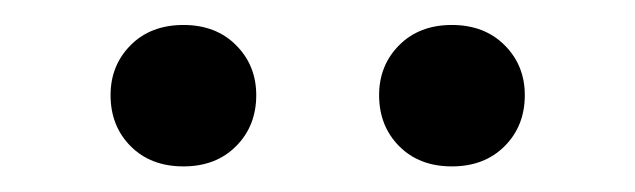

<svg xmlns="http://www.w3.org/2000/svg" viewBox="-20 -642 506 153"><path d="M340.1 -509.4Q314.1 -509.4 298.1 -525.5Q282.1 -541.6 282.1 -566.2Q282.1 -589.9 298.1 -606Q314.1 -622.1 340.1 -622.1Q366 -622.1 382.1 -606Q398.2 -589.9 398.2 -566.2Q398.2 -541.6 382.1 -525.5Q366 -509.4 340.1 -509.4ZM126.2 -509.4Q100.1 -509.4 84.1 -525.5Q68.1 -541.6 68.1 -566.2Q68.1 -589.9 84.1 -606Q100.1 -622.1 126.2 -622.1Q152.1 -622.1 168.1 -606Q184.2 -589.9 184.2 -566.2Q184.2 -541.6 168.1 -525.5Q152.1 -509.4 126.2 -509.4Z"/></svg>

Font: Playfair 5pt SemiExpanded Light
Style: Regular
Weight: 300
Width: 6
Designer: Claus Eggers Sørensen
Foundry: Claus Eggers Sørensen
Version: Version 2.203